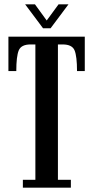

<svg xmlns="http://www.w3.org/2000/svg" viewBox="-20 -870 432 890"><path d="M86 0V-36.5H144V-664H122Q78 -664 66.8 -636.2Q55.5 -608.5 55.5 -540.5H19V-700H373V-540.5H337Q337 -608.5 325.8 -636.2Q314.5 -664 270.5 -664H248.5V-36.5H308.5V0ZM179.5 -739 96.5 -850H142L196.5 -775L251.5 -850H297.5L214.5 -739Z"/></svg>

Font: Imbue 10pt SemiBold
Style: Regular
Weight: 600
Designer: Tyler Finck
Foundry: Etcetera Type Company
Version: Version 1.102; ttfautohint (v1.8.3)